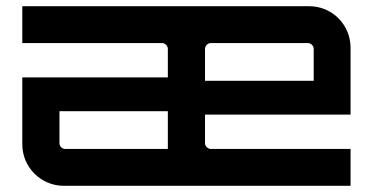

<svg xmlns="http://www.w3.org/2000/svg" viewBox="-20 -600 1218 620"><path d="M186 0H1112V-119H661C652 -119 643 -127 642 -136V-230H1112V-446C1112 -520 1053 -580 978 -580H52V-461H504C513 -461 522 -452 522 -442V-350H52V-134C52 -60 112 0 186 0ZM642 -339V-442C642 -452 651 -461 661 -461H974C984 -461 993 -452 993 -442V-339ZM190 -119C180 -119 172 -128 172 -138V-241H522V-119Z"/></svg>

Font: Orbitron SemiBold
Style: Regular
Weight: 600
Designer: Matt McInerney
Foundry: The League of Moveable Type
Version: Version 2.001